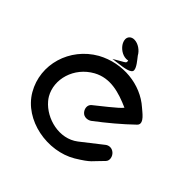

<svg xmlns="http://www.w3.org/2000/svg" viewBox="-197 -930 1110 1110"><g transform="rotate(45 358.0 -375.0)"><path d="M596.5 -214 469.9 -114.8C381.8 -47.2 248.9 -80.8 183.6 -157.9C177.5 -165.1 172 -172.7 167.4 -180.5C114.6 -271.7 151.1 -402.2 260 -462.3C345.8 -509.3 436.4 -481.3 522.1 -443.4C506.8 -420.3 402.4 -341.2 376.7 -319.5C359.5 -305.1 360.2 -278.8 376.2 -259.4C394.6 -237 425.1 -242.7 440.6 -254.1C512.3 -308.5 580.5 -365.4 643.1 -425.7C661.8 -442.8 647.3 -465 635 -478.4C621.4 -493.4 602.8 -507.3 592.9 -516.2C493.5 -604.3 335.8 -622.1 206.1 -551.1C53.5 -464.2 -2 -276.1 81.8 -131.1C165.8 14.3 383.4 51.6 525.4 -32.1C615.8 -87.4 602.4 -89.2 663.8 -149.6C680.4 -166 673.7 -196.8 654.6 -212.7C634.7 -229.3 611.4 -226 596.5 -214ZM363.5 -711.4C349.5 -737.9 316.3 -762.5 284.3 -762.5C260.6 -762.5 245.1 -747.2 245.2 -726.8C245.2 -718.8 247.4 -710.4 251.5 -702C265.3 -673.9 298.2 -650 329.8 -650C335 -650 338.9 -650.4 344.1 -651.9C349.8 -633.7 340.3 -632.7 316 -618.5L273.4 -593.5L322.9 -600.1C351 -603.8 412.3 -610.7 408.6 -637.3C406.6 -659.5 379.9 -689.8 363.5 -711.4Z"/></g></svg>

Font: Hi.
Style: Black
Weight: 400
Designer: Mew Too, Robert Jablonski
Foundry: Cannot Into Space Fonts
Version: Version 1.996